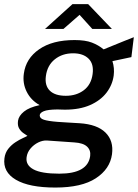

<svg xmlns="http://www.w3.org/2000/svg" viewBox="-29 -714 652 906"><path d="M232 171Q108.5 171 46 134.2Q-16.5 97.5 -8 32.5Q-4.5 6 10.5 -12.5Q25.5 -31 44.5 -43.2Q63.5 -55.5 79.2 -62.5Q95 -69.5 100.5 -73Q94 -77.5 82 -85.5Q70 -93.5 61.5 -107.5Q53 -121.5 56 -144Q59.5 -167.5 84.2 -187.5Q109 -207.5 158 -218Q117 -241 97 -281Q77 -321 83.5 -366.5Q93 -438 155.8 -481.5Q218.5 -525 323 -525Q373.5 -525 404.8 -513Q436 -501 460 -481Q474 -486.5 501.2 -497.8Q528.5 -509 557 -520.5Q585.5 -532 602.5 -538.5L591 -444.5L501.5 -425.5Q512 -392.5 507.5 -357.5Q501.5 -313 473.5 -276.5Q445.5 -240 396.2 -218.2Q347 -196.5 277 -196.5Q269 -196.5 258 -197Q247 -197.5 241.5 -197.5Q196 -197 177.5 -189.2Q159 -181.5 158.5 -170Q158 -155.5 178 -149Q198 -142.5 242 -139Q261 -137.5 288.2 -136Q315.5 -134.5 347 -132.5Q430 -127 469 -88.2Q508 -49.5 499.5 14Q490 83.5 423.2 127.2Q356.5 171 232 171ZM281.5 -262Q332 -262 366.8 -288.5Q401.5 -315 408 -364.5Q414.5 -412 389 -437.2Q363.5 -462.5 316 -462.5Q265 -462.5 229.5 -434Q194 -405.5 187.5 -355Q181.5 -310.5 206 -286.2Q230.5 -262 281.5 -262ZM251 105.5Q385.5 105.5 396.5 22Q400 -5 381.8 -22.2Q363.5 -39.5 321.5 -42L192 -51Q172.5 -52 151.5 -41.8Q130.5 -31.5 115 -13.2Q99.5 5 96.5 28Q91.5 65 128.8 85.2Q166 105.5 251 105.5ZM183.5 -577.5 313 -694.5H387L499 -577.5H406.5L346.5 -644L270.5 -577.5Z"/></svg>

Font: Public Sans Medium
Style: Italic
Weight: 500
Italic angle: -8°
Designer: The Public Sans project authors (U.S. Web Design System). Libre Franklin designed by Pablo Impallari and Rodrigo Fuenzal
Version: Version 1.007; ttfautohint (v1.8.1) -l 8 -r 50 -G 200 -x 14 